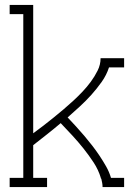

<svg xmlns="http://www.w3.org/2000/svg" viewBox="-20 -755 540 775"><path d="M19 0V-37H74V-698H19V-735H114V-217Q135 -232 155.5 -248Q176 -264 196.5 -280.5Q217 -297 237 -314Q257 -331 276 -348.5Q295 -366 313 -385Q331 -404 346.5 -425Q362 -446 374 -470Q386 -494 386 -520H481V-483H420Q410 -452 390.5 -424.5Q371 -397 349 -372.5Q327 -348 302.5 -325.5Q278 -303 253 -281Q270 -263 287 -244.5Q304 -226 320.5 -206.5Q337 -187 352.5 -167Q368 -147 382 -126Q396 -105 408.5 -83Q421 -61 428 -37H481V0H394Q394 -8 392.5 -16.5Q391 -25 389 -33L386 -37H387Q377 -70 358 -99Q339 -128 317.5 -155Q296 -182 272.5 -207.5Q249 -233 225 -258Q198 -235 170 -213Q142 -191 114 -169V-37H170V0Z"/></svg>

Font: Iosevka Curly Slab Extralight
Style: Regular
Weight: 200
Monospace: yes
Designer: Belleve Invis
Foundry: Belleve Invis
Version: Version 22.1.2; ttfautohint (v1.8.4)